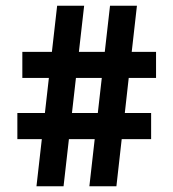

<svg xmlns="http://www.w3.org/2000/svg" viewBox="-20 -647 602 667"><path d="M106.7 0 125.3 -163.7H40.3V-254.4H136L149.8 -376.2H57.6V-466.9H160.3L178.5 -627H272.3L254.1 -466.9H344L362.2 -627H455.7L437.6 -466.9H522.1V-376.2H427.2L413.6 -254.4H505V-163.7H402.8L384.4 0H290.5L309 -163.7H219.4L200.8 0ZM230 -254.4H319.8L333.6 -376.2H243.8Z"/></svg>

Font: Anaheim
Style: Regular
Weight: 400
Designer: Vernon Adams
Foundry: Vernon Adams
Version: Version 2.001